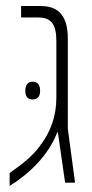

<svg xmlns="http://www.w3.org/2000/svg" viewBox="-20 -606 305 637"><path d="M12 11C76 -29 140 -89 170 -167H172L196 0H229L205 -179V-478C205 -551 176 -586 115 -586H50V-548H106C150 -548 167 -526 167 -469V-282C167 -219 147 -166 111 -120C89 -90 58 -64 12 -32ZM64 -305C64 -288 70 -276 88 -276C107 -276 113 -288 113 -305C113 -322 107 -335 88 -335C71 -335 64 -322 64 -305Z"/></svg>

Font: Noto Sans Hebrew Condensed ExtraLight
Style: Regular
Weight: 200
Width: 3
Designer: Monotype Design Team
Foundry: Monotype Imaging Inc.
Version: Version 2.004